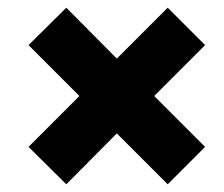

<svg xmlns="http://www.w3.org/2000/svg" viewBox="-20 -574 582 498"><path d="M152 -96 283 -228 415 -96 512 -193 380 -325 512 -457 415 -554 283 -422 152 -554 54 -457 186 -325 54 -193Z"/></svg>

Font: Fixel Display 20240404 ExBold
Style: Italic
Weight: 800
Italic angle: -10°
Designer: AlfaBravo + MacPaw
Foundry: Kyrylo Tkachov, Marchela Mozhyna, Serhii Makarenko, Maria Weinstein, Zakhar Kryvoshyya
Version: Version 1.211;Glyphs 3.2 (3225)